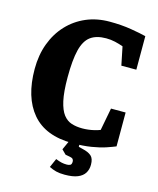

<svg xmlns="http://www.w3.org/2000/svg" viewBox="-126 -756 856 1040"><g transform="rotate(15 302.0 -236.0)"><path d="M333 20Q182 20 107 -68.5Q32 -157 32 -316Q32 -394 56 -458.5Q80 -523 124 -570Q168 -617 227.5 -642.5Q287 -668 359 -668Q425 -668 479.5 -659Q534 -650 565 -642V-454H481L460 -557Q438 -565 414 -570.5Q390 -576 364 -576Q309 -576 276.5 -552Q244 -528 230 -471.5Q216 -415 216 -318Q216 -236 227 -187Q238 -138 257.5 -113Q277 -88 304 -79.5Q331 -71 364 -71Q380 -71 397 -73Q414 -75 431 -79Q448 -83 463 -89L487 -215H569V-25Q550 -17 517.5 -6Q485 5 439 12.5Q393 20 333 20ZM337 196Q308 196 288.5 191Q269 186 249 176L271 126Q291 134 304.5 137Q318 140 334 140Q345 140 353 136Q361 132 361 116Q361 108 356.5 102.5Q352 97 341 95L314 90L290 66L320 0H372V30L395 36Q427 43 444 57.5Q461 72 461 107Q461 134 448.5 154Q436 174 409 185Q382 196 337 196Z"/></g></svg>

Font: Faustina Light ExtraBold
Style: Regular
Weight: 800
Version: Version 1.200